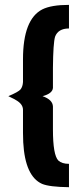

<svg xmlns="http://www.w3.org/2000/svg" viewBox="-20 -738 325 795"><path d="M14.6 -339.8Q56.6 -357.4 65.4 -368.2Q74.2 -379.9 75.2 -398.4V-492.2Q75.2 -658.2 155.3 -699.2Q192.4 -717.8 265.6 -717.8V-620.1Q220.7 -620.1 208 -585.9Q200.2 -559.6 199.2 -458V-374Q197.3 -350.6 156.2 -339.8Q198.2 -325.2 199.2 -296.9V-202.1Q199.2 -95.7 221.7 -73.2Q236.3 -59.6 265.6 -59.6V37.1Q184.6 36.1 154.3 23.4Q84 -7.8 76.2 -148.4Q75.2 -167 75.2 -187.5V-283.2Q75.2 -307.6 44.9 -324.2Q41 -327.1 30.3 -332Q19.5 -336.9 14.6 -339.8Z"/></svg>

Font: Post No Bills Colombo ExtraBold
Style: Regular
Weight: 800
Designer: Kosala Senevirathne, Siva Puranthara, Lasantha Premarathna, Tharique Azeez
Foundry: Mooniak
Version: Version 1.220 ; ttfautohint (v1.6)